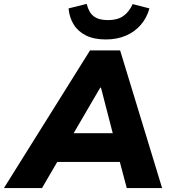

<svg xmlns="http://www.w3.org/2000/svg" viewBox="-73 -963 876 983"><path d="M-53 0 388 -705H542L757 0H576L527 -185L582 -134H178L248 -182L142 0ZM440 -514 283 -245 262 -281H546L514 -243L444 -514ZM469 -761Q408 -761 367 -781.5Q326 -802 304 -838Q282 -874 278 -920L371 -943Q381 -900 406.5 -880Q432 -860 480 -860Q529 -860 559 -881.5Q589 -903 606 -942L692 -920Q679 -872 648 -836Q617 -800 571.5 -780.5Q526 -761 469 -761Z"/></svg>

Font: Nunito Sans 10pt Black
Style: Italic
Weight: 900
Italic angle: -9°
Designer: Vernon Adams
Foundry: Vernon Adams
Version: Version 3.101;gftools[0.9.27]